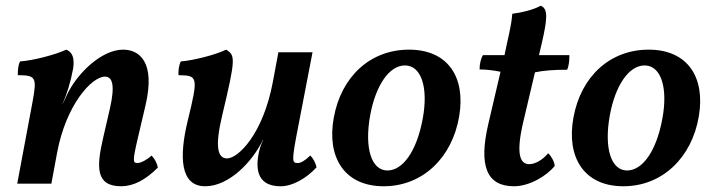

<svg xmlns="http://www.w3.org/2000/svg" viewBox="-20 -640 2485 669"><path d="M508 -98C492 -83 471 -72 459 -72C443 -72 441 -77 461 -162L487 -273C523 -426 464 -467 409 -467C333 -467 248 -383 214 -311L198 -277V-278C214 -316 225 -349 235 -402C240 -437 233 -458 211 -467C172 -449 95 -429 50 -426C43 -413 42 -395 42 -378C106 -378 109 -370 93 -283L40 0H159L179 -108C210 -274 299 -373 346 -373C371 -373 382 -345 363 -262L339 -158C316 -58 313 9 402 9C444 9 486 -12 530 -56C527 -72 519 -87 508 -98Z M695 9C778 9 859 -76 896 -152H897C889 -136 884 -120 881 -104C869 -41 883 9 958 9C1000 9 1048 -19 1083 -57C1080 -72 1071 -89 1061 -98C1042 -80 1029 -72 1017 -72C997 -72 995 -77 1021 -209L1069 -458H950L931 -356C897 -173 810 -88 771 -88C737 -88 729 -132 754 -237C802 -438 800 -447 768 -467C731 -449 653 -429 610 -426C603 -412 601 -393 602 -378C669 -377 672 -374 634 -219C604 -95 607 9 695 9Z M1317 9C1453 9 1556 -91 1580 -235C1603 -371 1541 -467 1405 -467C1271 -467 1169 -374 1143 -230C1118 -93 1179 9 1317 9ZM1330 -46C1274 -46 1249 -124 1270 -239C1289 -342 1336 -412 1391 -412C1448 -412 1473 -335 1453 -227C1432 -112 1383 -46 1330 -46Z M1844 -388C1873 -394 1907 -397 1956 -397C1962 -409 1964 -429 1964 -448H1858L1867 -486C1888 -576 1890 -610 1864 -620C1841 -607 1799 -596 1765 -592C1762 -549 1748 -499 1740 -458L1738 -448H1663C1655 -436 1651 -416 1651 -398C1674 -398 1699 -395 1724 -390L1681 -206C1648 -63 1675 9 1771 9C1825 9 1885 -27 1913 -62C1911 -78 1901 -96 1890 -106C1871 -83 1845 -68 1824 -68C1792 -68 1777 -103 1803 -214Z M2152 9C2288 9 2391 -91 2415 -235C2438 -371 2376 -467 2240 -467C2106 -467 2004 -374 1978 -230C1953 -93 2014 9 2152 9ZM2165 -46C2109 -46 2084 -124 2105 -239C2124 -342 2171 -412 2226 -412C2283 -412 2308 -335 2288 -227C2267 -112 2218 -46 2165 -46Z"/></svg>

Font: Vollkorn Semibold
Style: Italic
Weight: 600
Italic angle: -11°
Designer: Friedrich Althausen
Foundry: Friedrich Althausen
Version: Version 4.015;PS 004.015;hotconv 1.0.88;makeotf.lib2.5.64775